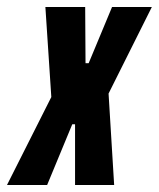

<svg xmlns="http://www.w3.org/2000/svg" viewBox="-65 -530 455 550"><path d="M-45 0 82 -252 65 -510H179L180 -349H189L256 -510H370L246 -262L262 0H150V-174H142L70 0Z"/></svg>

Font: Saira Ultra Condensed ExtraBold
Style: Italic
Weight: 800
Width: 1
Italic angle: -12°
Designer: Hector Gatti with collaboration of the Omnibus-Type team
Foundry: Omnibus-Type
Version: Version 1.001; ttfautohint (v1.8)